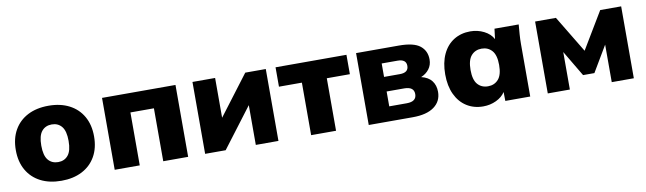

<svg xmlns="http://www.w3.org/2000/svg" viewBox="-36 -922 4494 1336"><g transform="rotate(-10 2211.5 -254.0)"><path d="M318 11Q233 11 171 -21Q109 -53 75 -112.5Q41 -172 41 -254Q41 -336 75 -395.5Q109 -455 171 -487Q233 -519 318 -519Q402 -519 464 -487Q526 -455 560 -395.5Q594 -336 594 -254Q594 -172 560 -112.5Q526 -53 464 -21Q402 11 318 11ZM318 -121Q362 -121 388 -152.5Q414 -184 414 -254Q414 -324 388 -355.5Q362 -387 318 -387Q273 -387 247 -355.5Q221 -324 221 -254Q221 -184 247 -152.5Q273 -121 318 -121Z M695 0V-508H1214V0H1038V-374H872V0Z M1334 0V-508H1494V-227L1707 -508H1852V0H1692V-281L1479 0Z M2083 0V-371H1921V-508H2422V-371H2259V0Z M2490 0V-508H2792Q2897 -508 2941.5 -472.5Q2986 -437 2986 -376Q2986 -337 2964.5 -308.5Q2943 -280 2907 -265Q2957 -253 2981 -221.5Q3005 -190 3005 -144Q3005 -77 2952.5 -38.5Q2900 0 2801 0ZM2653 -311H2765Q2826 -311 2826 -359Q2826 -406 2765 -406H2653ZM2653 -103H2777Q2846 -103 2846 -156Q2846 -208 2777 -208H2653Z M3298 11Q3232 11 3181.5 -21Q3131 -53 3103 -112.5Q3075 -172 3075 -254Q3075 -337 3103 -396.5Q3131 -456 3181.5 -487.5Q3232 -519 3298 -519Q3350 -519 3394.5 -496.5Q3439 -474 3459 -436L3468 -508H3639Q3636 -474 3633.5 -439Q3631 -404 3631 -370V0H3455L3454 -63Q3432 -29 3389.5 -9Q3347 11 3298 11ZM3355 -121Q3400 -121 3428 -152.5Q3456 -184 3456 -254Q3456 -324 3428 -355.5Q3400 -387 3355 -387Q3310 -387 3282 -355.5Q3254 -324 3254 -254Q3254 -184 3281.5 -152.5Q3309 -121 3355 -121Z M3755 0V-508H3902L4059 -248L4215 -508H4363V0H4207V-265L4099 -83H4019L3911 -265V0Z"/></g></svg>

Font: Mulish Black
Style: Regular
Weight: 900
Designer: Vernon Adams
Foundry: Vernon Adams
Version: Version 3.603; ttfautohint (v1.8.3)